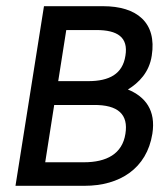

<svg xmlns="http://www.w3.org/2000/svg" viewBox="-20 -600 514 620"><path d="M30 0H253C367 0 454 -56 472 -168C484 -244 449 -288 393 -311C429 -333 462 -367 470 -420C487 -527 422 -580 313 -580H122ZM126 -76 155 -261H282C362 -262 395 -230 385 -168C375 -103 324 -76 251 -76ZM168 -338 194 -503H291C359 -503 395 -480 385 -420C376 -361 333 -338 265 -338Z"/></svg>

Font: Charger Pro
Style: BdObl
Weight: 700
Designer: Jasper
Foundry: Cannot Into Space Fonts
Version: Version 1.09